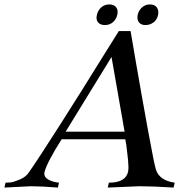

<svg xmlns="http://www.w3.org/2000/svg" viewBox="-58 -846 848 866"><path d="M730 -22 725 0Q631 -6 571 -6L428 0L433 -22Q510 -22 520 -73Q523 -89 519.5 -125Q516 -161 512 -190L507 -218H220Q155 -115 143 -71Q138 -51 156 -38.5Q174 -26 208 -22L203 0Q129 -6 81 -6L-38 0L-33 -22Q-25 -22 -12 -23Q1 -24 29.5 -35.5Q58 -47 72 -68Q116 -131 217.5 -290.5Q319 -450 398 -578L478 -706H531Q531 -704 556 -559.5Q581 -415 609.5 -258.5Q638 -102 646 -79Q662 -32 730 -22ZM504 -252 445 -589 238 -252ZM598 -733Q578 -733 568.5 -745.5Q559 -758 563 -779Q568 -800 583 -813Q598 -826 618 -826Q639 -826 649 -813Q659 -800 655 -779Q651 -758 635 -745.5Q619 -733 598 -733ZM466 -813Q476 -800 471 -779Q466 -758 451 -745.5Q436 -733 415 -733Q394 -733 384 -745.5Q374 -758 379 -779Q384 -800 399 -813Q414 -826 435 -826Q456 -826 466 -813Z"/></svg>

Font: GFS Artemisia
Style: Italic
Weight: 400
Italic angle: -12°
Designer: Takis Katsoulidis and George D. Matthiopoulos
Foundry: George Matthiopoulos and Takis Katsoulidis
Version: Version 1.0